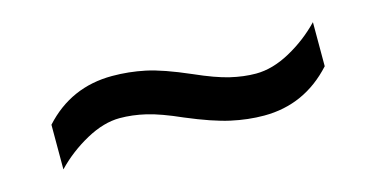

<svg xmlns="http://www.w3.org/2000/svg" viewBox="-32 -514 635 324"><g transform="rotate(-15 286.0 -352.5)"><path d="M269 -319Q233 -335 209.5 -340.5Q186 -346 164 -346Q136 -346 105 -329Q74 -312 50 -287V-365Q98 -418 170 -418Q199 -418 227.5 -412Q256 -406 302 -386Q338 -370 361.5 -364.5Q385 -359 406 -359Q435 -359 466 -376Q497 -393 521 -418V-341Q472 -287 401 -287Q373 -287 343.5 -293.5Q314 -300 269 -319Z"/></g></svg>

Font: Noto Sans Hatran
Style: Regular
Weight: 400
Designer: Monotype Design Team
Foundry: Monotype Imaging Inc.
Version: Version 2.001; ttfautohint (v1.8.4.7-5d5b)